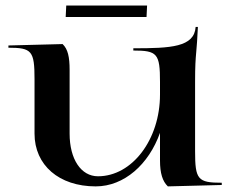

<svg xmlns="http://www.w3.org/2000/svg" viewBox="-20 -659 825 684"><path d="M214 -598.4H502L504 -639.4H216ZM10 -489C93.4 -489 103 -477.5 103 -377V-183C103 -70.7 190.2 5 321 5C422.5 5 510.1 -73.5 550 -185.8V-87C550 -42 559 -13 578 5L770 0V-8C684.5 -8 675 -19.5 675 -120V-367C675 -425.5 676.7 -446.4 679.2 -475C680.9 -494.8 683 -518.8 685 -563H677C672 -491 588.7 -487 455 -487V-479C540.5 -479 550 -467.8 550 -367V-322C550 -162.1 451 -31 329 -31C268.7 -31 228 -91.8 228 -183V-410C228 -455.5 222 -484 203 -502L10 -497Z"/></svg>

Font: Prida01
Style: Black
Weight: 900
Designer: gluk
Foundry: gluk
Version: Version 00.072